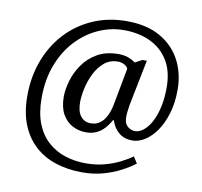

<svg xmlns="http://www.w3.org/2000/svg" viewBox="-90 -811 1102 1049"><g transform="rotate(10 460.5 -286.0)"><path d="M432 142Q352 142 284.5 120Q217 98 168 53Q119 8 92 -59.5Q65 -127 65 -218Q65 -324 99 -414.5Q133 -505 195 -572Q257 -639 342.5 -676.5Q428 -714 530 -714Q642 -714 717 -671Q792 -628 830 -555.5Q868 -483 868 -392Q868 -320 850.5 -261.5Q833 -203 804.5 -162Q776 -121 741.5 -99Q707 -77 672 -77Q628 -77 598 -101Q568 -125 554 -168H549Q535 -142 516.5 -121.5Q498 -101 473 -89Q448 -77 414 -77Q374 -77 339 -95.5Q304 -114 283 -152Q262 -190 262 -248Q262 -288 276 -336.5Q290 -385 320.5 -429Q351 -473 399.5 -501Q448 -529 517 -529Q549 -529 572.5 -520Q596 -511 611 -499L651 -520H675L624 -265Q624 -265 622.5 -254Q621 -243 619 -227.5Q617 -212 617 -198Q617 -163 635.5 -146.5Q654 -130 678 -130Q700 -130 723 -147.5Q746 -165 765 -199Q784 -233 795.5 -282.5Q807 -332 807 -395Q807 -483 771 -542.5Q735 -602 671 -632.5Q607 -663 524 -663Q451 -663 383 -632.5Q315 -602 261 -544.5Q207 -487 175.5 -405Q144 -323 144 -220Q144 -137 167.5 -78Q191 -19 232.5 18Q274 55 328 72.5Q382 90 442 90Q497 90 543.5 78Q590 66 628.5 47Q667 28 696 7L719 43Q686 68 642.5 90.5Q599 113 546.5 127.5Q494 142 432 142ZM431 -130Q457 -130 475.5 -141Q494 -152 506.5 -170Q519 -188 527 -210Q535 -232 539 -255L577 -458Q571 -472 555 -480Q539 -488 521 -488Q476 -488 444.5 -461Q413 -434 393 -393Q373 -352 364 -309Q355 -266 355 -234Q355 -182 376 -156Q397 -130 431 -130Z"/></g></svg>

Font: Noto Serif Tamil
Style: Regular
Weight: 400
Designer: Indian Type Foundry, Tom Grace, and the Monotype Design Team
Foundry: Monotype Imaging Inc.
Version: Version 2.003